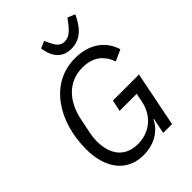

<svg xmlns="http://www.w3.org/2000/svg" viewBox="-261 -1045 1183 1183"><g transform="rotate(-45 330.5 -454.0)"><path d="M429 -766C526 -766 570 -845 596 -900L548 -920L531 -898C492 -847 467 -827 431 -827C392 -827 375 -852 354 -898L344 -920L298 -900C306 -846 331 -766 429 -766ZM462 0H539L611 -360H384L368 -286H517L506 -231C484 -119 399 -61 304 -61C196 -61 136 -133 136 -253C136 -273 138 -293 142 -313L163 -417C191 -554 276 -637 394 -637C487 -637 540 -593 567 -518L640 -551C611 -649 525 -710 404 -710C181 -710 55 -500 55 -266C55 -84 148 12 280 12C382 12 450 -40 479 -102H483Z"/></g></svg>

Font: LVC Sans
Style: Italic
Weight: 400
Italic angle: -11.31°
Designer: Mike Abbink, Paul van der Laan, Pieter van Rosmalen
Foundry: Bold Monday
Version: Version 3.0